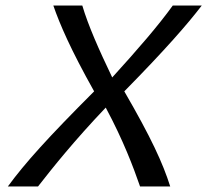

<svg xmlns="http://www.w3.org/2000/svg" viewBox="-20 -670 745 690"><path d="M171.7 -650C195 -582.5 234.2 -491.7 318.3 -341.7C151.7 -175 70 -84.2 8.3 0H116.7C170.8 -69.2 245.8 -163.3 360 -283.3C424.2 -163.3 459.2 -69.2 483.3 0H591.7C565 -84.2 523.3 -175 426.7 -341.7C574.2 -491.7 653.3 -582.5 705 -650H600.8C550 -579.2 475 -492.5 383.3 -391.7C335 -492.5 296.7 -579.2 275.8 -650Z"/></svg>

Font: BoonHome
Style: Book Oblique
Weight: 400
Italic angle: -12°
Designer: Sungsit Sawaiwan
Foundry: Sungsit Sawaiwan
Version: Version 0.2